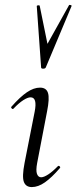

<svg xmlns="http://www.w3.org/2000/svg" viewBox="-20 -751 311 780"><path d="M109.2 9Q85 9 77 -12Q69 -33 79.8 -89L120.8 -297Q132.4 -355.6 104.2 -355.6Q92.6 -355.6 74.5 -344Q56.4 -332.4 35.2 -310Q32 -306 27.6 -310.5Q23.2 -315 27 -318.2Q61.4 -357.2 89.2 -376.1Q117 -395 142.6 -395Q168.2 -395 175 -373.3Q181.8 -351.6 171.4 -299.4L131 -89Q125.2 -58.6 130.2 -44.7Q135.2 -30.8 147.2 -30.8Q158.2 -30.8 176 -42.4Q193.8 -54 214.6 -75.4Q218.6 -79.4 222.6 -75Q226.6 -70.6 222.6 -67.4Q190 -29.6 162.6 -10.3Q135.2 9 109.2 9ZM147 -477 129.4 -726Q129.4 -729 135.3 -729.5Q141.2 -730 141.4 -727L172.8 -572.8L260.4 -730Q261.6 -732 267 -730.5Q272.4 -729 270.6 -726L166 -477Q163.8 -472 155.4 -472Q147 -472 147 -477Z"/></svg>

Font: Cormorant Light
Style: Italic
Weight: 300
Italic angle: -10°
Designer: Christian Thalmann (Catharsis Fonts)
Foundry: Catharsis Fonts
Version: Version 4.000